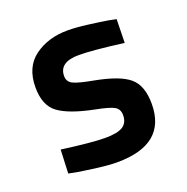

<svg xmlns="http://www.w3.org/2000/svg" viewBox="-100 -605 694 711"><g transform="rotate(-20 247.0 -250.0)"><path d="M424 -488 422 -395Q299 -411 247 -411Q169 -411 169 -356Q169 -334 188.5 -324Q208 -314 268 -303Q364 -285 401.5 -253Q439 -221 439 -149Q439 11 245 11Q213 11 167 5Q121 -1 90 -6L60 -12L64 -105Q183 -89 234 -89Q283 -89 304 -102.5Q325 -116 325 -146Q325 -169 308 -179.5Q291 -190 234 -201Q139 -220 97 -250.5Q55 -281 55 -353Q55 -433 108.5 -472Q162 -511 239 -511Q271 -511 317.5 -505Q364 -499 394 -494Z"/></g></svg>

Font: TypoPRO Titillium Maps
Style: 800 wt
Weight: 800
Designer: Campivisivi
Foundry: Accademia di Belle Arti di Urbino and students of MA course of Visual design
Version: Version 001.001